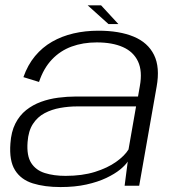

<svg xmlns="http://www.w3.org/2000/svg" viewBox="-20 -714 684 738"><path d="M212.5 5Q268.5 5 312.2 -4.8Q356 -14.5 388.5 -30Q421 -45.5 441.5 -62.2Q462 -79 471 -93L459 0H515L582 -380.5Q595.5 -455.5 572 -503Q548.5 -550.5 493.8 -573.2Q439 -596 358 -596Q307.5 -596 262.5 -585.5Q217.5 -575 180 -553.5Q142.5 -532 114.5 -498.2Q86.5 -464.5 70 -417.5L130 -399Q147.5 -451.5 179.5 -485.2Q211.5 -519 255.2 -535Q299 -551 352 -551Q412 -551 452.5 -533Q493 -515 510.5 -477.8Q528 -440.5 517.5 -383L510.5 -343H271.5Q238.5 -343 203.8 -338.5Q169 -334 137.5 -322.5Q106 -311 80.5 -290.8Q55 -270.5 39 -239Q23 -207.5 20 -162.5Q15 -96 37.8 -59.8Q60.5 -23.5 106 -9.2Q151.5 5 212.5 5ZM232 -38Q187 -38 152.5 -48.8Q118 -59.5 100 -87.5Q82 -115.5 86 -168Q89 -210.5 106.5 -237.5Q124 -264.5 151.5 -279Q179 -293.5 211.5 -299.2Q244 -305 276.5 -305H503L474 -139.5Q459 -115 426.2 -91.8Q393.5 -68.5 344.8 -53.2Q296 -38 232 -38ZM397 -621.5H435L368.5 -693.5H317Z"/></svg>

Font: Anybody SemiExpanded Light
Style: Italic
Weight: 300
Width: 6
Italic angle: -10°
Version: Version 1.113;gftools[0.9.25]